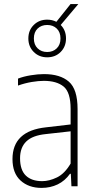

<svg xmlns="http://www.w3.org/2000/svg" viewBox="-20 -910 466 938"><path d="M183 8Q120 8 80.5 -28Q41 -64 41 -133Q41 -270.5 205 -288L325 -302V-378Q325 -459 291 -487Q257 -515 194 -515Q168 -515 135 -509.5Q102 -504 68 -492V-526Q95 -536.5 130 -542.2Q165 -548 195 -548Q274 -548 316.5 -511Q359 -474 359 -377V0H329L326 -61H322Q297.5 -26.5 261.8 -9.2Q226 8 183 8ZM78 -137Q78 -79.5 106.2 -52.2Q134.5 -25 186 -25Q220.5 -25 258.2 -43.2Q296 -61.5 325 -111V-268.5L204 -255Q139 -248.5 108.5 -219Q78 -189.5 78 -137ZM210.5 -630Q171 -630 144.8 -656.2Q118.5 -682.5 118.5 -722Q118.5 -762 144.8 -788Q171 -814 210.5 -814Q235 -814 255.5 -803.5L324.5 -890H362.5L276.5 -788Q302.5 -762 302.5 -722Q302.5 -682.5 276.5 -656.2Q250.5 -630 210.5 -630ZM210.5 -656Q239 -656 257.2 -673.8Q275.5 -691.5 275.5 -722Q275.5 -753 257.2 -770.5Q239 -788 210.5 -788Q182 -788 163.8 -770.5Q145.5 -753 145.5 -722Q145.5 -691.5 163.8 -673.8Q182 -656 210.5 -656Z"/></svg>

Font: Encode Sans Condensed Thin
Style: Regular
Weight: 100
Width: 3
Designer: Multiple Designers
Foundry: Impallari Type
Version: Version 3.000; ttfautohint (v1.8.3) -l 8 -r 50 -G 200 -x 14 